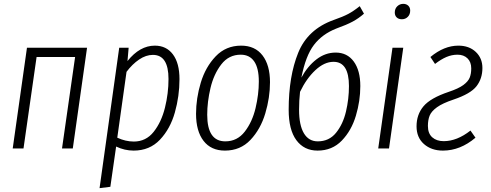

<svg xmlns="http://www.w3.org/2000/svg" viewBox="-20 -771 2549 997"><path d="M302 0 370 -475H170L102 0H46L120 -523H432L358 0Z M599 -523H648L642 -454Q706 -534 784 -534Q844 -534 878 -488.5Q912 -443 912 -360Q912 -272 888 -187Q864 -102 810.5 -45.5Q757 11 674 11Q627 11 583 -10L553 199L497 206ZM855 -361Q855 -486 774 -486Q738 -486 702.5 -462Q667 -438 637 -398L589 -56Q632 -36 675 -36Q738 -36 778 -86.5Q818 -137 836.5 -211.5Q855 -286 855 -361Z M998 -180Q998 -260 1022.5 -341.5Q1047 -423 1100 -478.5Q1153 -534 1232 -534Q1304 -534 1343 -483.5Q1382 -433 1382 -344Q1382 -264 1357.5 -182Q1333 -100 1280.5 -44.5Q1228 11 1148 11Q1076 11 1037 -39.5Q998 -90 998 -180ZM1324 -348Q1324 -417 1300 -452Q1276 -487 1230 -487Q1168 -487 1129 -436.5Q1090 -386 1073 -314Q1056 -242 1056 -175Q1056 -37 1150 -37Q1212 -37 1251 -87.5Q1290 -138 1307 -209.5Q1324 -281 1324 -348Z M1851 -324Q1851 -247 1828 -170Q1805 -93 1755 -41Q1705 11 1629 11Q1559 11 1519 -43Q1479 -97 1479 -201Q1479 -375 1528.5 -497Q1578 -619 1712 -667Q1761 -684 1789 -699Q1817 -714 1848 -739L1870 -700Q1843 -676 1811.5 -659Q1780 -642 1727 -623Q1653 -594 1610 -537.5Q1567 -481 1545 -368Q1577 -427 1623 -462.5Q1669 -498 1723 -498Q1783 -498 1817 -451.5Q1851 -405 1851 -324ZM1792 -324Q1792 -450 1712 -450Q1664 -450 1617.5 -406.5Q1571 -363 1538 -294Q1533 -249 1533 -201Q1533 -121 1558 -79Q1583 -37 1630 -37Q1689 -37 1725 -81.5Q1761 -126 1776.5 -191.5Q1792 -257 1792 -324Z M2074 -523 2000 0H1944L2018 -523ZM2030 -706Q2030 -726 2043 -738.5Q2056 -751 2074 -751Q2090 -751 2100 -741.5Q2110 -732 2110 -716Q2110 -696 2097.5 -683.5Q2085 -671 2067 -671Q2050 -671 2040 -680.5Q2030 -690 2030 -706Z M2485 -418Q2485 -363 2454.5 -323.5Q2424 -284 2335 -254Q2278 -235 2249 -214Q2220 -193 2211 -170.5Q2202 -148 2202 -117Q2202 -78 2224.5 -58Q2247 -38 2284 -38Q2353 -38 2423 -93L2449 -56Q2370 11 2280 11Q2220 11 2181.5 -23Q2143 -57 2143 -115Q2143 -176 2179 -219Q2215 -262 2310 -294Q2361 -311 2386 -329.5Q2411 -348 2419 -368Q2427 -388 2427 -416Q2427 -449 2407.5 -468Q2388 -487 2356 -487Q2326 -487 2298 -475Q2270 -463 2239 -439L2215 -475Q2286 -534 2360 -534Q2416 -534 2450.5 -501.5Q2485 -469 2485 -418Z"/></svg>

Font: Fira Sans Extra Condensed Light
Style: Italic
Weight: 300
Width: 3
Italic angle: -8°
Designer: Carrois Corporate & Edenspiekermann AG
Foundry: Carrois Corporate GbR & Edenspiekermann AG
Version: Version 4.203